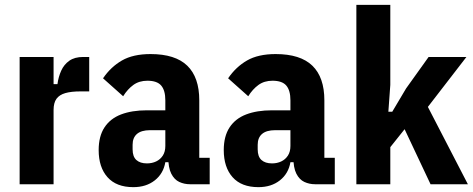

<svg xmlns="http://www.w3.org/2000/svg" viewBox="-20 -760 1953 792"><path d="M201 0H61V-525H201V-413H217Q221 -443 232.5 -468.5Q244 -494 266 -509.5Q288 -525 323 -525H348V-383H312Q274 -383 249.5 -376Q225 -369 213 -352.5Q201 -336 201 -306Z M845 0H764Q740 0 719.5 -9.5Q699 -19 686.5 -43.5Q674 -68 674 -113V-127L705 -91H662Q654 -44 618.5 -16Q583 12 530 12Q460 12 423.5 -29Q387 -70 387 -141Q387 -198 411 -234.5Q435 -271 479.5 -288Q524 -305 586 -305H662V-346Q662 -387 645 -407Q628 -427 588 -427Q554 -427 530 -409.5Q506 -392 488 -363L405 -437Q437 -484 483 -510.5Q529 -537 601 -537Q703 -537 752.5 -489Q802 -441 802 -346V-109H845ZM662 -223H599Q563 -223 545 -207.5Q527 -192 527 -163V-144Q527 -114 542.5 -100Q558 -86 586 -86Q607 -86 624 -94Q641 -102 651.5 -118Q662 -134 662 -158Z M1361 0H1280Q1256 0 1235.5 -9.5Q1215 -19 1202.5 -43.5Q1190 -68 1190 -113V-127L1221 -91H1178Q1170 -44 1134.5 -16Q1099 12 1046 12Q976 12 939.5 -29Q903 -70 903 -141Q903 -198 927 -234.5Q951 -271 995.5 -288Q1040 -305 1102 -305H1178V-346Q1178 -387 1161 -407Q1144 -427 1104 -427Q1070 -427 1046 -409.5Q1022 -392 1004 -363L921 -437Q953 -484 999 -510.5Q1045 -537 1117 -537Q1219 -537 1268.5 -489Q1318 -441 1318 -346V-109H1361ZM1178 -223H1115Q1079 -223 1061 -207.5Q1043 -192 1043 -163V-144Q1043 -114 1058.5 -100Q1074 -86 1102 -86Q1123 -86 1140 -94Q1157 -102 1167.5 -118Q1178 -134 1178 -158Z M1450 0V-740H1590V-410L1582 -299H1598L1655 -395L1748 -525H1904L1745 -319L1910 0H1756L1649 -227L1590 -153V0Z"/></svg>

Font: IBM Plex Sans Condensed
Style: Bold
Weight: 700
Width: 3
Designer: Mike Abbink, Paul van der Laan, Pieter van Rosmalen
Foundry: Bold Monday
Version: Version 3.201